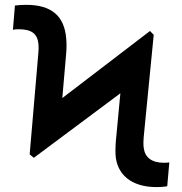

<svg xmlns="http://www.w3.org/2000/svg" viewBox="-20 -757 746 787"><path d="M118.6 -110.1 473.4 -374.6 457.4 -205.3C454.2 -175.8 452.4 -147.7 453.5 -124.3C457.7 -44.7 514.9 9.9 621.8 9.9C633.9 9.9 652 8.9 665.5 6.4L674 -91.3C668 -90.2 659.1 -89.8 652.3 -89.8C601.6 -89.8 573.9 -111.9 569.2 -150.9C567.1 -161.2 567.5 -183.2 570.7 -212.4L610.1 -614.3L594.8 -630L235.4 -355.1L251.1 -536.2C253.2 -558.9 253.2 -580.3 251.4 -599.1C244 -690.3 192.5 -737.2 87.4 -737.2C74.6 -737.2 54.7 -736.2 41.2 -734.4L33 -634.9C39.1 -636.4 44.7 -637.1 56.1 -637.1C110.8 -637.1 133.5 -618.3 137.8 -575.6C138.8 -563.6 138.5 -549.7 136.7 -533.7L101.6 -124.3Z"/></svg>

Font: Margiela Sans Semi Bold
Style: Regular
Weight: 600
Designer: Stefan Endress, Andreas Faust
Version: Version 1.100;FEAKit 1.0